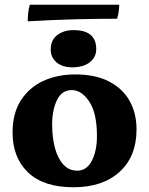

<svg xmlns="http://www.w3.org/2000/svg" viewBox="-20 -781 629 810"><path d="M290 9Q164 9 98.5 -53.5Q33 -116 33 -222Q33 -303 68 -357.5Q103 -412 162.5 -439.5Q222 -467 297 -467Q383 -467 440.5 -437Q498 -407 527 -355Q556 -303 556 -235Q556 -121 484.5 -56Q413 9 290 9ZM306 -61Q346 -61 367.5 -103Q389 -145 389 -207Q389 -304 356.5 -352.5Q324 -401 283 -401Q241 -401 220.5 -359Q200 -317 200 -256Q200 -200 212 -156Q224 -112 247.5 -86.5Q271 -61 306 -61ZM285 -497Q243 -497 218.5 -518Q194 -539 194 -572Q194 -612 221.5 -633Q249 -654 290 -654Q386 -654 386 -574Q386 -540 359 -518.5Q332 -497 285 -497ZM483 -761Q483 -751 481 -734Q479 -717 474 -702Q390 -702 294 -699.5Q198 -697 97 -691Q97 -707 99 -727Q101 -747 106 -761Z"/></svg>

Font: Vollkorn ExtraBold
Style: Regular
Weight: 800
Designer: Friedrich Althausen
Foundry: Friedrich Althausen
Version: Version 5.000; ttfautohint (v1.8.3)